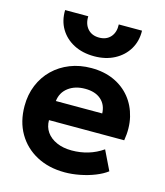

<svg xmlns="http://www.w3.org/2000/svg" viewBox="-115 -851 818 954"><g transform="rotate(15 293.5 -374.0)"><path d="M307 15Q224.5 15 162 -18.5Q99.5 -52 64.5 -112Q29.5 -172 29.5 -252.5Q29.5 -311 49.8 -360Q70 -409 106.8 -444.8Q143.5 -480.5 193.2 -500.2Q243 -520 302.5 -520Q368 -520 418.8 -497Q469.5 -474 503 -432.8Q536.5 -391.5 549.8 -336Q563 -280.5 552 -215.5H165Q165 -180.5 183.2 -154.5Q201.5 -128.5 234.8 -113.8Q268 -99 312.5 -99Q356.5 -99 396.5 -111Q436.5 -123 472 -147.5L520.5 -47.5Q496.5 -29 460.5 -14.8Q424.5 -0.5 384.2 7.2Q344 15 307 15ZM173.5 -316H412Q410.5 -360.5 380.8 -386.5Q351 -412.5 299 -412.5Q247 -412.5 212.8 -386.5Q178.5 -360.5 173.5 -316ZM299 -580Q239 -580 194 -603.5Q149 -627 124.2 -668.5Q99.5 -710 101 -764.5H220Q218.5 -724.5 240 -700.2Q261.5 -676 299 -676Q336.5 -676 357.8 -700.2Q379 -724.5 377 -764.5H496.5Q498 -711 473 -669.2Q448 -627.5 403 -603.8Q358 -580 299 -580Z"/></g></svg>

Font: Geologica SemiBold
Style: Regular
Weight: 600
Designer: Sindre Bremnes, Frode Helland
Foundry: Monokrom Skriftforlag AS
Version: Version 1.010;gftools[0.9.28]